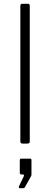

<svg xmlns="http://www.w3.org/2000/svg" viewBox="-20 -762 266 1019"><path d="M138 -13Q138 -6 135.5 -3Q133 0 125 0H100Q88 0 88 -11V-731Q88 -742 98 -742H128Q138 -742 138 -731ZM85 237Q82 237 80.5 234Q79 231 80 228L106 174Q108 169 107 166.5Q106 164 102 164H94Q85 164 85 154V89Q85 80 92 80H140Q147 80 147 87V164Q147 165 146.5 167.5Q146 170 146 171L113 230Q111 234 108 235.5Q105 237 98 237Z"/></svg>

Font: Libre Franklin ExtraLight
Style: Regular
Weight: 250
Designer: Pablo Impallari, Rodrigo Fuenzalida, Nhung Nguyen
Foundry: Impallari Type
Version: Version 3.000